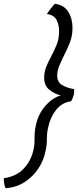

<svg xmlns="http://www.w3.org/2000/svg" viewBox="-78 -805 413 1017"><path d="M-48 192Q-58 173.5 -58 139Q9 129.5 48.2 87.5Q87.5 45.5 99.5 -12.5Q103.5 -31 104.5 -45.2Q105.5 -59.5 105 -73.5Q105 -88 106 -103.2Q107 -118.5 111.5 -138.5Q123 -198.5 161 -242.8Q199 -287 244 -299.5Q212.5 -307 184.2 -328.8Q156 -350.5 156 -393.5Q156 -425.5 167.5 -452.8Q179 -480 193.5 -507Q209 -536 222 -567.8Q235 -599.5 235 -640Q235 -674.5 221.2 -700Q207.5 -725.5 170.5 -731Q178 -743 190.2 -758.8Q202.5 -774.5 212 -785Q261 -779 283.5 -742.8Q306 -706.5 306 -657Q306 -614 291.5 -578Q277 -542 260.5 -510Q246.5 -482 235.8 -456Q225 -430 225 -403.5Q225 -370.5 251.2 -354.5Q277.5 -338.5 315 -333Q315 -325.5 314.5 -316.5Q314 -307.5 311.5 -299Q306 -279 298 -268.5Q249 -261.5 218.2 -221.8Q187.5 -182 177 -129.5Q173 -112 171.5 -97.5Q170 -83 170 -68.5Q170.5 -54 169 -38.8Q167.5 -23.5 163 -4.5Q153.5 45 125 88Q96.5 131 52.2 159.5Q8 188 -48 192Z"/></svg>

Font: Grandstander Light
Style: Italic
Weight: 300
Italic angle: -15°
Designer: Tyler Finck
Foundry: Etcetera Type Co
Version: Version 1.200; ttfautohint (v1.8.3)